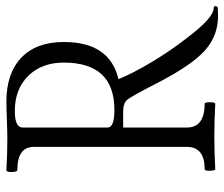

<svg xmlns="http://www.w3.org/2000/svg" viewBox="-72 -634 718 615"><g transform="rotate(-90 287.5 -327.0)"><path d="M544 12Q480 12 433 -30Q386 -72 330 -180Q286 -266 275 -279Q264 -292 237 -292H186V-88Q186 -31 262 -31Q267 -31 267 -14Q267 3 262 3Q208 0 158 0Q106 0 53 3Q48 3 47.5 -14Q47 -31 53 -31Q124 -31 124 -88V-578Q124 -631 50 -631Q44 -631 43.5 -648.5Q43 -666 50 -666Q100 -663 152 -663Q172 -663 211 -664.5Q250 -666 269 -666Q360 -666 410 -618Q460 -570 460 -482Q460 -335 341 -307Q359 -262 395.5 -201Q432 -140 472 -89Q537 -2 569 -2Q575 -2 575 4Q575 8 570 11Q567 11 557.5 11.5Q548 12 544 12ZM242 -320Q394 -320 394 -482Q394 -553 351.5 -596Q309 -639 239 -639Q186 -639 186 -614V-342Q186 -320 242 -320Z"/></g></svg>

Font: Junicode Cond Light
Style: Regular
Weight: 300
Width: 3
Designer: Peter S. Baker
Version: Version 2.201